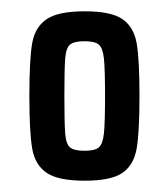

<svg xmlns="http://www.w3.org/2000/svg" viewBox="-20 -716 295 340"><path d="M32 -546Q32 -611 37 -639.5Q42 -668 62.5 -682Q83 -696 130 -696Q177 -696 197 -682Q217 -668 222 -639.5Q227 -611 227 -546Q227 -482 222 -453Q217 -424 197 -410Q177 -396 130 -396Q83 -396 62.5 -410Q42 -424 37 -453Q32 -482 32 -546ZM166 -546Q166 -594 164 -612.5Q162 -631 155 -637Q148 -643 130 -643Q111 -643 104 -637Q97 -631 95.5 -613Q94 -595 94 -546Q94 -497 95.5 -479Q97 -461 104 -455Q111 -449 130 -449Q148 -449 155 -455Q162 -461 164 -479.5Q166 -498 166 -546Z"/></svg>

Font: Saira Ultra Condensed SemiBold
Style: Regular
Weight: 600
Width: 1
Designer: Hector Gatti with collaboration of the Omnibus-Type team
Foundry: Omnibus-Type
Version: Version 1.001; ttfautohint (v1.8)